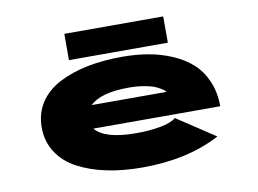

<svg xmlns="http://www.w3.org/2000/svg" viewBox="-74 -773 1197 892"><g transform="rotate(-10 525.0 -327.0)"><path d="M279.5 -663.5H746V-539.5H279.5ZM897 -70.5Q744.5 11 529 11Q438 11 361.8 -5Q285.5 -21 226.2 -52.5Q167 -84 133.8 -135.5Q100.5 -187 100.5 -253.5Q100.5 -319.5 133.8 -370Q167 -420.5 226 -451Q285 -481.5 360.2 -496.8Q435.5 -512 524.5 -512Q590 -512 648.2 -502Q706.5 -492 759.8 -469Q813 -446 851.2 -411.5Q889.5 -377 912 -324.5Q934.5 -272 934.5 -206.5H336Q381 -151 529 -151Q595.5 -151 645.5 -160.8Q695.5 -170.5 717.5 -189ZM531 -365.5Q398 -365.5 347.5 -315.5H700Q698 -320.5 687 -328.2Q676 -336 656.8 -344.8Q637.5 -353.5 604 -359.5Q570.5 -365.5 531 -365.5Z"/></g></svg>

Font: League Mono Extended ExtraBold
Style: Regular
Weight: 800
Width: 9
Designer: Tyler Finck
Foundry: The League of Moveable Type / Tyler Finck
Version: Version 2.210